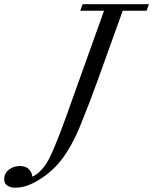

<svg xmlns="http://www.w3.org/2000/svg" viewBox="-200 -683 725 908"><path d="M-127.4 204.6Q-150.4 204.6 -165.3 194.8Q-180.2 185.1 -180.2 164.6Q-180.2 136.2 -157.7 119.1Q-135.3 102.1 -106 102.1Q-79.1 102.1 -64.2 116.5Q-49.3 130.9 -46.9 152.3Q-16.1 139.6 14.2 98.1Q45.9 54.2 110.8 -126L292 -632.3H179.7L190.4 -663.1H504.4L493.2 -632.3H380.4L264.2 -309.1Q229.5 -211.9 183.1 -97.2Q140.6 8.8 88.6 75.2Q36.6 141.6 -42.5 182.6Q-85 204.6 -127.4 204.6Z"/></svg>

Font: Elstob 10pt
Style: Italic
Weight: 400
Italic angle: -20°
Designer: Peter S. Baker
Version: Version 1.015